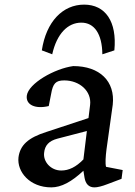

<svg xmlns="http://www.w3.org/2000/svg" viewBox="-20 -802 584 831"><path d="M202 9C245 9 290 -15 341 -63L346 -32C351 -5 365 9 389 9C402 9 422 4 445 -5L506 -28L511 -66L439 -80C435 -94 437 -125 441 -156L468 -349C479 -450 412 -516 297 -516C216 -505 103 -441 96 -388C91 -348 133 -329 191 -343L201 -394C209 -441 221 -454 258 -454C325 -454 377 -407 370 -348L363 -291L181 -231C102 -206 67 -174 60 -121C53 -58 109 9 202 9ZM161 -584 206 -567C226 -656 273 -704 332 -704C388 -704 422 -656 423 -567L475 -584C487 -709 436 -782 344 -782C252 -782 180 -709 161 -584ZM171 -141C174 -172 191 -192 229 -202L356 -235L341 -112C309 -79 278 -64 245 -64C200 -64 166 -102 171 -141Z"/></svg>

Font: TPK Tissa Web Medium
Style: Italic
Weight: 500
Italic angle: -7°
Designer: Jacques Le Bailly, Suppakit Chalermlarp | Katatrad Co.,Ltd.
Foundry: Jacques Le Bailly, Cadson Demak Co.,Ltd.
Version: Version 5.000;Glyphs 3.1.2 (3151)